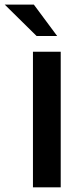

<svg xmlns="http://www.w3.org/2000/svg" viewBox="-76 -804 346 824"><path d="M65.4 -582H184.6V0H65.4ZM-55.7 -784.2H69.3L169.4 -649.4H81.1Z"/></svg>

Font: Decalotype Medium
Style: Regular
Weight: 500
Designer: Alfredo Marco Pradil
Foundry: Alfredo Marco Pradil
Version: Version 1.0